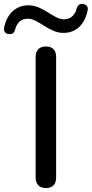

<svg xmlns="http://www.w3.org/2000/svg" viewBox="-99 -948 466 975"><path d="M134 7Q109 7 95.5 -7Q82 -21 82 -46V-659Q82 -685 95.5 -698.5Q109 -712 134 -712Q159 -712 172.5 -698.5Q186 -685 186 -659V-46Q186 -21 173 -7Q160 7 134 7ZM-52 -775Q-66 -775 -73.5 -784Q-81 -793 -78 -808Q-67 -862 -34 -891.5Q-1 -921 45 -921Q73 -921 97 -910.5Q121 -900 143 -886Q165 -872 185.5 -861Q206 -850 226 -850Q252 -850 268.5 -865.5Q285 -881 290 -905Q294 -917 301.5 -923Q309 -929 320 -928Q334 -927 341.5 -918.5Q349 -910 346 -895Q335 -841 303 -811Q271 -781 224 -781Q196 -781 171.5 -792Q147 -803 125 -817Q103 -831 82.5 -842Q62 -853 42 -853Q16 -853 -0.5 -837.5Q-17 -822 -22 -798Q-25 -786 -32.5 -780Q-40 -774 -52 -775Z"/></svg>

Font: Nunito SemiBold
Style: Regular
Weight: 600
Designer: Vernon Adams
Foundry: Vernon Adams
Version: Version 3.602